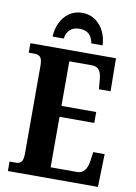

<svg xmlns="http://www.w3.org/2000/svg" viewBox="-100 -992 749 1056"><g transform="rotate(10 275.0 -464.0)"><path d="M20 -53H57Q77 -53 86.5 -66Q96 -79 96 -109V-600Q96 -637 85 -649Q74 -661 55 -661H20V-714H498L500 -530H435L431 -576Q429 -615 416 -634Q403 -653 373 -653H248V-404H442V-343H248V-61H396Q448 -61 458 -138L464 -184H528L523 0H20ZM273 -928Q316 -928 347.5 -905Q379 -882 395.5 -846Q412 -810 413 -771H350Q339 -839 273 -839Q207 -839 196 -771H134Q135 -810 151 -846Q167 -882 198.5 -905Q230 -928 273 -928Z"/></g></svg>

Font: Noto Serif CondExtraBold
Style: Regular
Weight: 800
Width: 3
Designer: Monotype Design Team
Foundry: Monotype Imaging Inc.
Version: Version 1.001